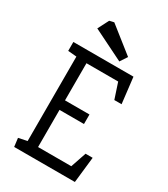

<svg xmlns="http://www.w3.org/2000/svg" viewBox="-219 -1003 961 1101"><g transform="rotate(30 261.5 -453.0)"><path d="M62 0 55 -56 112 -68V-627L55 -632V-691H453L473 -520H425L391 -623H181V-377H343V-314H181V-68H401L436 -171H483L464 0ZM339 -726 135 -827 172 -899 202 -906 370 -773Z"/></g></svg>

Font: Kreon Light Light
Style: Regular
Weight: 300
Version: Version 2.002